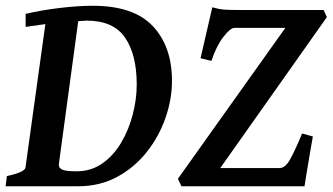

<svg xmlns="http://www.w3.org/2000/svg" viewBox="-23 -650 1161 670"><path d="M577.1 -367.7Q577.1 -303.2 554.4 -238.3Q531.7 -173.3 489 -119.4Q446.3 -65.4 385.7 -32.7Q325.2 0 249.5 0H-3.4L1 -35.6Q64 -49.3 65.9 -65.4L135.3 -565.9L66.4 -556.2V-601.6Q122.1 -614.7 186.3 -622.3Q250.5 -629.9 300.8 -629.9Q442.9 -629.9 510 -559.1Q577.1 -488.3 577.1 -367.7ZM279.3 -578.1Q272 -578.1 264.6 -577.1Q257.3 -576.2 250 -576.2L182.6 -79.1Q180.7 -64.5 193.8 -58.3Q207 -52.2 244.1 -52.2Q294.9 -52.2 334 -79.6Q373 -106.9 399.7 -151.9Q426.3 -196.8 440.2 -250.2Q454.1 -303.7 454.1 -355Q454.1 -459.5 413.3 -518.8Q372.6 -578.1 279.3 -578.1ZM1117.7 -590.3 745.6 -63.5H952.6Q972.2 -63.5 989 -93.3Q1005.9 -123 1031.2 -184.1L1068.8 -173.8Q1064.9 -152.3 1059.1 -118.7Q1053.2 -85 1047.9 -52Q1042.5 -19 1039.6 0H610.4L597.7 -25.9L972.7 -552.7H795.4Q780.8 -552.7 756.3 -521Q731.9 -489.3 714.8 -437.5L676.8 -446.8L717.8 -624.5Q741.7 -617.7 759 -616.5Q776.4 -615.2 802.7 -615.2H1106.4Z"/></svg>

Font: Gentium Plus
Style: Bold Italic
Weight: 700
Italic angle: -8°
Designer: Victor Gaultney, Annie Olsen, Iska Routamaa, Becca Hirsbrunner
Foundry: SIL International
Version: Version 6.101